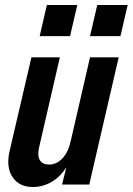

<svg xmlns="http://www.w3.org/2000/svg" viewBox="-20 -740 532 770"><path d="M112 10Q57 10 30.5 -29.5Q4 -69 18 -132L106 -510H220L137 -150Q129 -115 140 -97.5Q151 -80 177 -80Q207 -80 230.5 -105Q254 -130 264 -176L341 -510H456L338 0H229L246 -69Q221 -30 186 -10Q151 10 112 10ZM341 -595 370 -720H492L463 -595ZM139 -595 168 -720H290L261 -595Z"/></svg>

Font: Instrument Sans Condensed SemiBold Italic
Style: Regular
Weight: 600
Width: 3
Italic angle: -13°
Designer: Rodrigo Fuenzalida
Foundry: fragTYPE
Version: Version 1.000; ttfautohint (v1.8.4.7-5d5b);gftools[0.9.28]